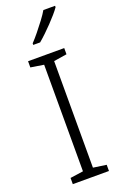

<svg xmlns="http://www.w3.org/2000/svg" viewBox="-178 -998 668 1048"><g transform="rotate(-20 155.5 -474.0)"><path d="M261 0H51V-36L127 -47V-666L51 -678V-714H261V-678L185 -666V-47L261 -36ZM293 -940Q282 -924 265 -904.5Q248 -885 228 -864Q208 -843 187.5 -823.5Q167 -804 148 -788H108V-797Q127 -817 149 -844Q171 -871 192 -899Q213 -927 225 -948H293Z"/></g></svg>

Font: Noto Sans Thai Light
Style: Regular
Weight: 300
Designer: Monotype Design Team
Foundry: Monotype Imaging Inc.
Version: Version 2.001